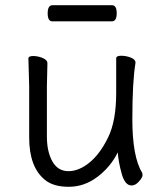

<svg xmlns="http://www.w3.org/2000/svg" viewBox="-20 -699 630 737"><path d="M162 -456 160 -368V-175Q160 -117 181 -79.5Q202 -42 242.5 -42Q283 -42 323.5 -75Q364 -108 395 -171.5Q426 -235 426 -342V-475Q426 -485 445 -485Q464 -485 482 -478Q500 -471 500 -459V-457Q488 -385 488 -241Q488 -97 526 -35Q527 -33 527 -25.5Q527 -18 513.5 -2.5Q500 13 485 13Q460 13 447.5 -31Q435 -75 432 -114Q405 -59 354.5 -20.5Q304 18 244 18Q184 18 152 -9Q92 -58 92 -171V-368L89 -474Q89 -484 107 -484Q125 -484 143.5 -476.5Q162 -469 162 -456ZM409 -617H181Q163 -617 163 -648Q163 -679 182 -679H410Q428 -679 428 -648Q428 -617 409 -617Z"/></svg>

Font: LXGW WenKai Lite
Style: Regular
Weight: 400
Designer: LXGW / Fontworks Inc.
Foundry: LXGW / Fontworks Inc.
Version: Version 1.511; March 25, 2025